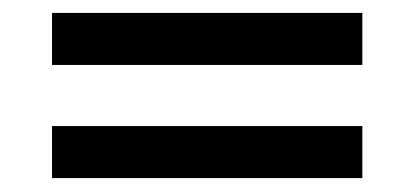

<svg xmlns="http://www.w3.org/2000/svg" viewBox="-20 -500 626 290"><path d="M58.6 -231V-309.6H527.3V-231ZM58.6 -401.9V-480.5H527.3V-401.9Z"/></svg>

Font: Kanchenjunga Medium
Style: Regular
Weight: 500
Version: Version 2.001